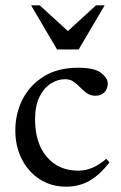

<svg xmlns="http://www.w3.org/2000/svg" viewBox="-20 -690 454 720"><path d="M273 -436Q334.5 -436 359.2 -416.5Q384 -397 384 -377.5Q384 -356 371.2 -343.5Q358.5 -331 338 -331Q319.5 -331 306.2 -340.2Q293 -349.5 281 -362Q269 -374.5 255.8 -383.8Q242.5 -393 224 -393Q196.5 -393 170.8 -376.8Q145 -360.5 128.2 -327Q111.5 -293.5 111.5 -242.5Q111.5 -153.5 155.5 -101.8Q199.5 -50 274 -50Q328 -50 378.5 -94.5L390.5 -81Q354.5 -34.5 315.8 -12.2Q277 10 228 10Q172 10 129 -17.8Q86 -45.5 61.8 -93.2Q37.5 -141 37.5 -201Q37.5 -264.5 64.8 -317.8Q92 -371 144.5 -403.5Q197 -436 273 -436ZM372.5 -670 275 -504.5H194L96.5 -670H129L234.5 -573.5L340 -670Z"/></svg>

Font: Newsreader Text
Style: Regular
Weight: 400
Designer: Hugues Gentile
Foundry: Production Type
Version: Version 1.002